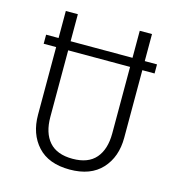

<svg xmlns="http://www.w3.org/2000/svg" viewBox="-104 -776 815 878"><g transform="rotate(15 303.5 -337.0)"><path d="M566 -514H508V-194Q508 -103 455.5 -46Q403 11 304 11Q204 11 152 -46Q100 -103 100 -194V-514H41V-557H100V-685H157V-557H450V-685H508V-557H566ZM450 -514H157V-199Q157 -123 193.5 -81.5Q230 -40 304 -40Q378 -40 414 -82Q450 -124 450 -199Z"/></g></svg>

Font: Fira Sans Condensed Light
Style: Regular
Weight: 300
Width: 3
Designer: bBox Type GmbH & Carrois Corporate GbR & Edenspiekermann AG
Foundry: bBox Type GmbH & Carrois Corporate GbR & Edenspiekermann AG
Version: Version 4.301